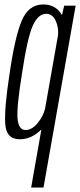

<svg xmlns="http://www.w3.org/2000/svg" viewBox="-20 -623 360 863"><path d="M120 220 166 -41Q161.5 -36.5 156.5 -32.5Q117 3 68.5 3Q8 3 3.5 -66.5Q-1 -136 23 -291.5Q47 -457.5 77.8 -530.2Q108.5 -603 174.5 -603Q223 -603 250.5 -567.5Q255 -561 258.5 -555L268.5 -597.5H320L175.5 220ZM240.5 -463Q244.5 -497 231.5 -527Q217 -561 187.5 -561Q152 -561 127.8 -508.5Q103.5 -456 79 -293.5Q54 -138.5 59 -88.5Q64 -38.5 95 -38.5Q124.5 -38.5 151.5 -72.5Q174 -101 182.5 -134Z"/></svg>

Font: Anybody Condensed Light
Style: Italic
Weight: 300
Width: 3
Italic angle: -10°
Designer: Tyler Finck
Foundry: Etcetera Type Company
Version: Version 1.010; ttfautohint (v1.8.3) -l 8 -r 50 -G 200 -x 14 